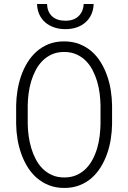

<svg xmlns="http://www.w3.org/2000/svg" viewBox="-20 -927 640 957"><path d="M538.6 -308.1Q538.1 -272 532.2 -234.1Q526.4 -196.3 513.9 -160.9Q501.5 -125.5 482.4 -94.5Q463.4 -63.5 437.3 -40.3Q411.1 -17.1 377 -3.7Q342.8 9.8 300.3 9.8Q258.3 9.8 224.1 -3.7Q189.9 -17.1 163.3 -40.3Q136.7 -63.5 117.4 -94.7Q98.1 -126 85.7 -161.4Q73.2 -196.8 67.1 -234.4Q61 -272 60.5 -308.1V-401.9Q61 -438 67.1 -475.8Q73.2 -513.7 85.4 -549.1Q97.7 -584.5 116.9 -615.7Q136.2 -647 162.6 -670.4Q189 -693.8 222.9 -707.3Q256.8 -720.7 299.3 -720.7Q341.8 -720.7 376 -707.3Q410.2 -693.8 436.8 -670.7Q463.4 -647.5 482.4 -616.2Q501.5 -585 513.9 -549.6Q526.4 -514.2 532.2 -476.3Q538.1 -438.5 538.6 -401.9ZM481 -402.8Q480.5 -431.2 476.6 -461.9Q472.7 -492.7 463.9 -522Q455.1 -551.3 441.2 -577.9Q427.2 -604.5 407.2 -624.5Q387.2 -644.5 360.4 -656.2Q333.5 -668 299.3 -668Q265.1 -668 238.5 -656Q211.9 -644 191.9 -624Q171.9 -604 158 -577.4Q144 -550.8 135.3 -521.5Q126.5 -492.2 122.6 -461.4Q118.7 -430.7 118.2 -402.8V-308.1Q118.7 -279.8 122.8 -249.3Q127 -218.8 135.7 -189.2Q144.5 -159.7 158.4 -133.1Q172.4 -106.4 192.4 -86.4Q212.4 -66.4 239.3 -54.4Q266.1 -42.5 300.3 -42.5Q335 -42.5 361.6 -54.4Q388.2 -66.4 408.2 -86.4Q428.2 -106.4 442.1 -133.1Q456.1 -159.7 464.6 -189.2Q473.1 -218.8 476.8 -249.3Q480.5 -279.8 481 -308.1ZM446.8 -907.2Q445.8 -878.4 435.3 -855.2Q424.8 -832 406.2 -815.7Q387.7 -799.3 362.3 -790.5Q336.9 -781.7 306.2 -781.7Q275.4 -781.7 249.8 -790.5Q224.1 -799.3 205.3 -815.7Q186.5 -832 176 -855.2Q165.5 -878.4 164.6 -907.2H214.4Q215.8 -868.2 239.5 -845.9Q263.2 -823.7 306.2 -823.7Q347.7 -823.7 371.3 -846.2Q395 -868.7 397 -907.2Z"/></svg>

Font: Roboto Mono Light
Style: Regular
Weight: 300
Designer: Google
Version: Version 2.000985; 2015; ttfautohint (v1.3)